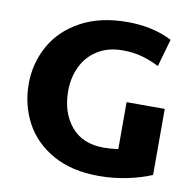

<svg xmlns="http://www.w3.org/2000/svg" viewBox="-79 -771 869 862"><g transform="rotate(10 355.5 -339.5)"><path d="M666 -336V-35Q618 -14 554.5 -1Q491 12 426 12Q302 12 216 -36.5Q130 -85 87.5 -165.5Q45 -246 45 -341Q45 -435 89.5 -515Q134 -595 222 -643Q310 -691 434 -691Q550 -691 638 -646L602 -520Q565 -539 525 -550.5Q485 -562 434 -562Q369 -562 321.5 -532.5Q274 -503 249.5 -452.5Q225 -402 225 -340Q225 -242 277 -179.5Q329 -117 426 -117Q457 -117 492 -122V-336Z"/></g></svg>

Font: Martel Sans Black
Style: Regular
Weight: 900
Designer: Dan Reynolds and Mathieu Réguer
Foundry: Dan Reynolds and Mathieu Réguer
Version: Version 1.002; ttfautohint (v1.1) -l 5 -r 5 -G 72 -x 0 -D la